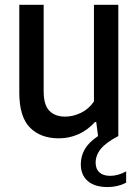

<svg xmlns="http://www.w3.org/2000/svg" viewBox="-20 -564 576 796"><path d="M503 146.5V193.5Q468 211.5 426 211.5Q372.5 211.5 343.8 186.5Q315 161.5 315 117Q315 83 331.8 54.2Q348.5 25.5 386.5 0L379 -58H373.5Q343.5 -24.5 305 -7.5Q266.5 9.5 223.5 9.5Q148 9.5 104 -35.2Q60 -80 60 -179.5V-544H161V-185.5Q161 -129 184.5 -104.8Q208 -80.5 250.5 -80.5Q282.5 -80.5 315.5 -96.2Q348.5 -112 369.5 -143.5V-544H470.5V0Q419 27 397.8 53.5Q376.5 80 376.5 110.5Q376.5 136.5 392.2 150.8Q408 165 437 165Q469.5 165 503 146.5Z"/></svg>

Font: Encode Sans Semi Condensed Medium
Style: Regular
Weight: 500
Width: 4
Designer: Multiple Designers
Foundry: Impallari Type
Version: Version 2.000